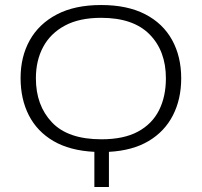

<svg xmlns="http://www.w3.org/2000/svg" viewBox="-20 -745 804 765"><path d="M356 0V-140Q258 -145 193 -183Q128 -221 95 -285.5Q62 -350 62 -434Q62 -519 98.5 -584.5Q135 -650 206.5 -687.5Q278 -725 383 -725Q487 -725 558 -688.5Q629 -652 665.5 -586Q702 -520 702 -433Q702 -350 669 -285.5Q636 -221 572 -183Q508 -145 414 -140V0ZM384 -190Q473 -190 529.5 -220.5Q586 -251 613.5 -305.5Q641 -360 641 -433Q641 -542 576 -608Q511 -674 383 -674Q296 -674 238.5 -643Q181 -612 152 -558Q123 -504 123 -433Q123 -325 187 -257.5Q251 -190 384 -190Z"/></svg>

Font: RS Noto Sans Light
Style: Regular
Weight: 300
Designer: Monotype Design Team
Foundry: Monotype Imaging Inc.
Version: Version 3.10